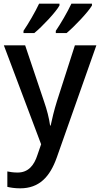

<svg xmlns="http://www.w3.org/2000/svg" viewBox="-20 -786 545 1046"><path d="M304 -766H193C172 -721 134 -656 108 -618V-606H167C211 -642 285 -721 304 -756ZM481 -766H369C348 -721 310 -656 284 -618V-606H343C386 -642 461 -721 481 -756ZM1 -539 204 0 184 58C166 115 134 154 76 154C54 154 33 151 20 148V232C37 236 60 240 90 240C194 240 252 177 289 73L505 -539H388L290 -234C275 -186 263 -136 256 -102H253C247 -144 236 -187 220 -233L117 -539Z"/></svg>

Font: Noto Sans Thai Medium
Style: Regular
Weight: 500
Designer: Monotype Design Team
Foundry: Monotype Imaging Inc.
Version: Version 1.901